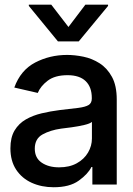

<svg xmlns="http://www.w3.org/2000/svg" viewBox="-20 -787 569 819"><path d="M209 11.7Q157.2 11.7 115.2 -7.3Q73.2 -26.4 48.8 -63.5Q24.4 -100.6 24.4 -154.3Q24.4 -200.7 42.2 -230.5Q60.1 -260.3 90.3 -277.6Q120.6 -294.9 158 -303.7Q195.3 -312.5 233.9 -317.4Q282.7 -322.8 313.2 -326.7Q343.8 -330.6 357.7 -338.9Q371.6 -347.2 371.6 -366.7V-369.1Q371.6 -415.5 345.5 -440.9Q319.3 -466.3 268.1 -466.3Q214.4 -466.3 183.6 -442.9Q152.8 -419.4 141.1 -390.6L41 -413.6Q67.9 -487.8 130.1 -520.3Q192.4 -552.7 266.1 -552.7Q298.8 -552.7 335.7 -545.2Q372.6 -537.6 404.8 -517.1Q437 -496.6 457.5 -459.2Q478 -421.9 478 -362.3V0H374V-74.7H370.1Q355 -44.4 315.9 -16.4Q276.9 11.7 209 11.7ZM231.9 -73.2Q276.4 -73.2 307.6 -90.6Q338.9 -107.9 355.5 -136.2Q372.1 -164.6 372.1 -196.3V-267.1Q364.3 -259.8 339.4 -253.9Q314.5 -248 286.1 -244.1Q257.8 -240.2 240.7 -238.3Q194.8 -231.9 161.6 -213.6Q128.4 -195.3 128.4 -152.8Q128.4 -113.3 157.7 -93.3Q187 -73.2 231.9 -73.2ZM198.7 -767.1 272 -671.9 344.2 -767.1H440.9V-761.7L315.9 -610.4H227.1L103 -761.7V-767.1Z"/></svg>

Font: Inter Tight Medium
Style: Regular
Weight: 500
Designer: Rasmus Andersson
Foundry: rsms
Version: Version 3.004; ttfautohint (v1.8.4.7-5d5b)